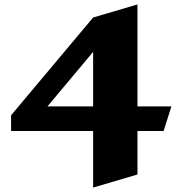

<svg xmlns="http://www.w3.org/2000/svg" viewBox="-20 -632 793 866"><path d="M600 -41V155L400 214V-41H30V-112L400 -553L600 -612V-152H753L718 -41ZM400 -398 194 -152H400Z"/></svg>

Font: Inknut Antiqua Black
Style: Regular
Weight: 900
Designer: Claus Eggers Sørensen
Foundry: Claus Eggers Sørensen
Version: Version 1.003; ttfautohint (v1.8.2) -l 8 -r 50 -G 200 -x 14 